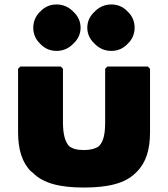

<svg xmlns="http://www.w3.org/2000/svg" viewBox="-20 -818 753 860"><path d="M356 22C465 22 541 3 587 -43L594 -50C634 -90 652 -148 652 -226V-510L642 -520H461L451 -510V-271C451 -219 444 -185 424 -164C410 -153 387 -146 356 -146C326 -146 305 -151 289 -164C271 -184 262 -218 262 -271V-510L252 -520H71L61 -510V-226C61 -148 79 -90 119 -50H120L128 -43C174 3 248 22 356 22ZM408 -770 401 -763C382 -745 371 -721 371 -694C371 -667 382 -643 401 -625L408 -618C427 -600 451 -590 479 -590C506 -590 530 -600 548 -618L555 -625C573 -643 583 -667 583 -694C583 -721 573 -745 555 -763L548 -770C530 -788 506 -798 479 -798C451 -798 427 -788 408 -770ZM164 -770 157 -763C139 -745 129 -720 129 -694C129 -667 139 -643 157 -625L164 -618C182 -600 206 -590 233 -590C261 -590 285 -600 304 -618L311 -625C330 -643 341 -667 341 -694C341 -721 330 -745 311 -763L304 -770C285 -788 261 -798 233 -798C206 -798 182 -788 164 -770Z"/></svg>

Font: Hussar Woodtype
Style: Ultra
Weight: 900
Foundry: Cannot Into Space Fonts
Version: Version 1.07